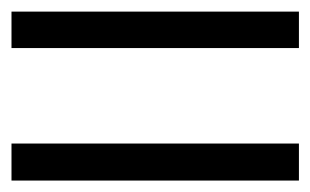

<svg xmlns="http://www.w3.org/2000/svg" viewBox="-20 -527 540 334"><path d="M0 -212.9V-277.3H500V-212.9ZM0 -443.4V-506.8H500V-443.4Z"/></svg>

Font: GenEi M Gothic v2 Regular
Style: Regular
Weight: 400
Version: Version 2.0